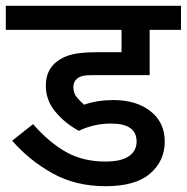

<svg xmlns="http://www.w3.org/2000/svg" viewBox="-20 -642 644 662"><path d="M363 -216Q304 -216 252 -191Q205 -216 171.5 -256Q138 -296 138 -346Q138 -375 148 -395.5Q158 -416 175 -429Q198 -447 229.5 -454.5Q261 -462 315 -462H399V-539H0V-622H604V-539H496V-383H305Q278 -383 266.5 -380.5Q255 -378 247 -372Q233 -361 233 -342Q233 -321 244.5 -307Q256 -293 270 -281Q315 -297 371 -297Q450 -297 499 -258.5Q548 -220 548 -154Q548 -87 497.5 -43.5Q447 0 344 0Q240 0 160 -45Q80 -90 22 -157L94 -214Q150 -150 208.5 -117.5Q267 -85 343 -85Q398 -85 424.5 -103.5Q451 -122 451 -154Q451 -216 363 -216Z"/></svg>

Font: Noto Sans Medium
Style: Regular
Weight: 500
Designer: Monotype Design Team
Foundry: Monotype Imaging Inc.
Version: Version 2.007